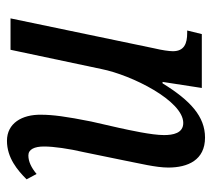

<svg xmlns="http://www.w3.org/2000/svg" viewBox="-48 -536 595 538"><g transform="rotate(90 249.0 -267.5)"><path d="M375 10C423 10 458 -20 483 -45L468 -73C450 -58 433 -50 416 -50C399 -50 391 -67 391 -94C391 -121 397 -163 407 -206L431 -323C438 -360 450 -407 450 -442C450 -497 429 -545 366 -545C307 -545 262 -504 214 -426H210L227 -536H76L66 -495H73C102 -495 124 -487 124 -455C124 -444 121 -424 116 -403L32 0H120L174 -255C191 -340 263 -484 325 -484C354 -484 359 -455 359 -430C359 -395 345 -333 339 -305L321 -226C307 -156 302 -118 302 -86C301 -32 326 10 375 10Z"/></g></svg>

Font: Noto Serif ExtraCondensed
Style: Italic
Weight: 400
Width: 2
Italic angle: -12°
Designer: Monotype Design Team
Foundry: Monotype Imaging Inc.
Version: Version 2.014